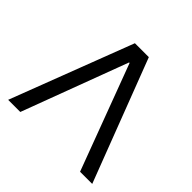

<svg xmlns="http://www.w3.org/2000/svg" viewBox="-177 -877 1047 1047"><g transform="rotate(45 346.5 -353.5)"><path d="M22.5 0H116.2L380.9 -707L329.1 -610.4H380.9V-707H293ZM577.1 0H670.9L400.4 -707H312.5Z"/></g></svg>

Font: Wanted Sans Std Variable
Style: Regular
Weight: 400
Designer: Original Design by Kil Hyung-jin and Kang Hanbin, Wanted Lab, Inc;
Foundry: Wanted Lab, Inc.
Version: Version 1.003;Glyphs 3.2 (3227)